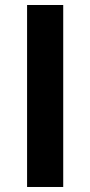

<svg xmlns="http://www.w3.org/2000/svg" viewBox="-20 -745 360 765"><path d="M231.9 -725.1V0H87.9V-725.1Z"/></svg>

Font: Stilu SemiBold
Style: Regular
Weight: 600
Designer: Genilson Lima Santos
Foundry: Genilson Lima Santos
Version: Version 1.200;PS 001.200;hotconv 1.0.88;makeotf.lib2.5.64775